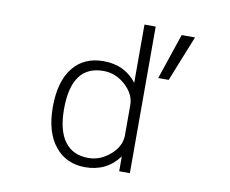

<svg xmlns="http://www.w3.org/2000/svg" viewBox="-82 -855 1163 970"><g transform="rotate(10 500.0 -370.0)"><path d="M256.8 -260.7Q256.8 -150.4 298.8 -94.2Q340.8 -38.1 419.9 -38.1Q481.4 -38.1 532.2 -82.5Q583 -127 583 -183.6V-337.9Q583 -393.6 533.2 -439Q483.4 -484.4 419.9 -484.4Q256.8 -484.4 256.8 -260.7ZM777.3 -731.4H845.7L752 -497.1H698.2ZM583 -751H640.6V1H585.9V-75.2Q522.5 10.7 412.1 10.7Q314.5 10.7 256.8 -61Q199.2 -132.8 199.2 -260.7Q199.2 -391.6 255.4 -462.4Q311.5 -533.2 412.1 -533.2Q521.5 -533.2 583 -452.1Z"/></g></svg>

Font: Gen Shin Gothic Monospace Light
Style: Regular
Weight: 300
Designer: [Source Han Sans]
Ryoko NISHIZUKA  (kana & ideographs); Paul D. Hunt (Latin, Greek & Cyrillic); Wenlong ZHANG  (bopomofo
Version: Version 1.002.20150607